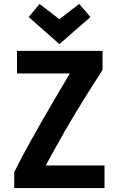

<svg xmlns="http://www.w3.org/2000/svg" viewBox="-20 -950 600 970"><path d="M52 0V-80Q71 -119 93 -160.5Q115 -202 140.5 -247.5Q166 -293 195.5 -344.5Q225 -396 259 -454Q293 -512 333 -579H66V-693H498V-597Q460 -538 426.5 -484.5Q393 -431 363.5 -382.5Q334 -334 308 -288.5Q282 -243 258 -199.5Q234 -156 211 -114H508V0ZM280 -727 125 -864 180 -930 280 -853 380 -930 437 -864Z"/></svg>

Font: Ubuntu Sans Mono
Style: Bold
Weight: 700
Monospace: yes
Designer: Dalton Maag Ltd
Foundry: Dalton Maag Ltd
Version: Version 1.006